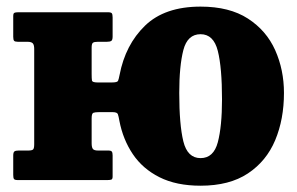

<svg xmlns="http://www.w3.org/2000/svg" viewBox="-20 -558 920 595"><path d="M86 -111V-406.5Q86 -418.5 81.8 -423.5Q77.5 -428.5 65 -428.5H35.5Q26.5 -428.5 23.8 -431.5Q21 -434.5 21 -444V-508Q21 -516.5 24.5 -518.2Q28 -520 36 -520H315Q324 -520 326.5 -516.8Q329 -513.5 329 -504V-444.5Q329 -434 324.8 -431.2Q320.5 -428.5 311 -428.5H283Q272 -428.5 268 -425.5Q264 -422.5 264 -410.5V-329Q264 -314.5 265 -308.5Q266 -302.5 282 -302.5H327.5Q343.5 -302.5 345.8 -307.5Q348 -312.5 350.5 -325.5Q368.5 -419.5 429.5 -478.5Q490.5 -537.5 601.5 -537.5Q691 -537.5 748.2 -500.5Q805.5 -463.5 832.8 -402.5Q860 -341.5 860 -270Q860 -188.5 832.8 -123.5Q805.5 -58.5 748.2 -20.5Q691 17.5 601.5 17.5Q526.5 17.5 474.2 -8.8Q422 -35 391.5 -80.5Q361 -126 350 -183.5Q347.5 -198 345.2 -204.2Q343 -210.5 328.5 -210.5H287.5Q275 -210.5 269.5 -208.5Q264 -206.5 264 -191.5V-114Q264 -101.5 267.8 -96.5Q271.5 -91.5 284 -91.5H316Q324 -91.5 326.5 -88.2Q329 -85 329 -76.5V-11Q329 -3 325.2 -1.5Q321.5 0 313.5 0H34.5Q25.5 0 23.2 -3.5Q21 -7 21 -16V-76Q21 -86 24.8 -88.8Q28.5 -91.5 37.5 -91.5H67Q79 -91.5 82.5 -94.8Q86 -98 86 -111ZM535.5 -270Q535.5 -171.5 548.2 -119.8Q561 -68 601.5 -68Q642 -68 655 -117.2Q668 -166.5 668 -250Q668 -348.5 655 -400.2Q642 -452 601.5 -452Q561 -452 548.2 -402.8Q535.5 -353.5 535.5 -270Z"/></svg>

Font: Besley* Narrow Heavy
Style: Regular
Weight: 800
Width: 4
Designer: Owen Earl
Foundry: indestructible type*
Version: Version 3.000; ttfautohint (v1.8.3)